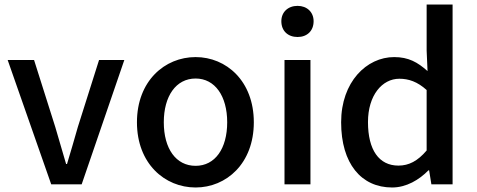

<svg xmlns="http://www.w3.org/2000/svg" viewBox="-20 -817 2112 851"><path d="M207 0H342L531 -551H419L325 -254C310 -200 293 -144 277 -90H273C257 -144 241 -200 225 -254L131 -551H14Z M847 14C983 14 1105 -92 1105 -275C1105 -458 983 -564 847 -564C710 -564 587 -458 587 -275C587 -92 710 14 847 14ZM847 -82C760 -82 706 -158 706 -275C706 -391 760 -469 847 -469C933 -469 987 -391 987 -275C987 -158 933 -82 847 -82Z M1241 0H1356V-551H1241ZM1299 -653C1341 -653 1370 -680 1370 -723C1370 -763 1341 -791 1299 -791C1256 -791 1227 -763 1227 -723C1227 -680 1256 -653 1299 -653Z M1718 14C1781 14 1838 -20 1879 -62H1882L1892 0H1986V-797H1871V-593L1875 -502C1831 -541 1791 -564 1727 -564C1605 -564 1492 -454 1492 -275C1492 -92 1581 14 1718 14ZM1746 -83C1660 -83 1611 -152 1611 -276C1611 -395 1674 -468 1750 -468C1791 -468 1830 -455 1871 -418V-150C1831 -103 1792 -83 1746 -83Z"/></svg>

Font: Noto Sans TC Medium
Style: Regular
Weight: 500
Designer: Ryoko NISHIZUKA 西塚涼子 (kana, bopomofo & ideographs); Paul D. Hunt (Latin, Greek & Cyrillic); Sandoll Communications 산돌커뮤니
Foundry: Adobe
Version: Version 2.004;hotconv 1.0.118;makeotfexe 2.5.65603